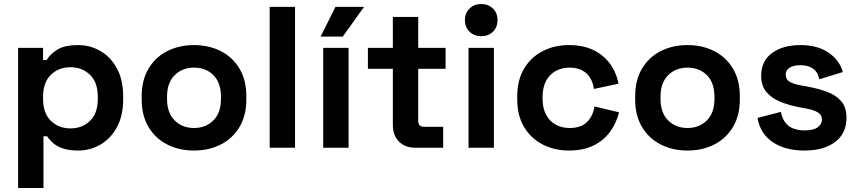

<svg xmlns="http://www.w3.org/2000/svg" viewBox="-20 -734 4266 954"><path d="M196 200H70V-496H194V-436H212Q229 -465 265 -487.5Q301 -510 368 -510Q428 -510 479 -480.5Q530 -451 561 -394Q592 -337 592 -256V-240Q592 -159 561 -102Q530 -45 479 -15.5Q428 14 368 14Q323 14 292.5 3.5Q262 -7 243.5 -23.5Q225 -40 214 -57H196ZM330 -96Q389 -96 427.5 -133.5Q466 -171 466 -243V-253Q466 -325 427 -362.5Q388 -400 330 -400Q272 -400 233 -362.5Q194 -325 194 -253V-243Q194 -171 233 -133.5Q272 -96 330 -96Z M944 14Q870 14 811 -16Q752 -46 718 -103Q684 -160 684 -240V-256Q684 -336 718 -393Q752 -450 811 -480Q870 -510 944 -510Q1018 -510 1077 -480Q1136 -450 1170 -393Q1204 -336 1204 -256V-240Q1204 -160 1170 -103Q1136 -46 1077 -16Q1018 14 944 14ZM944 -98Q1002 -98 1040 -135.5Q1078 -173 1078 -243V-253Q1078 -323 1040.5 -360.5Q1003 -398 944 -398Q886 -398 848 -360.5Q810 -323 810 -253V-243Q810 -173 848 -135.5Q886 -98 944 -98Z M1446 0H1320V-700H1446Z M1712 0H1586V-496H1712ZM1683 -552H1573L1647 -700H1789Z M2182 0H2042Q1993 0 1962.5 -30.5Q1932 -61 1932 -112V-392H1808V-496H1932V-650H2058V-496H2194V-392H2058V-134Q2058 -104 2086 -104H2182Z M2434 0H2308V-496H2434ZM2371 -554Q2337 -554 2313.5 -576Q2290 -598 2290 -634Q2290 -670 2313.5 -692Q2337 -714 2371 -714Q2406 -714 2429 -692Q2452 -670 2452 -634Q2452 -598 2429 -576Q2406 -554 2371 -554Z M2807 14Q2735 14 2676.5 -16Q2618 -46 2584 -103Q2550 -160 2550 -241V-255Q2550 -336 2584 -393Q2618 -450 2676.5 -480Q2735 -510 2807 -510Q2878 -510 2929 -485Q2980 -460 3011.5 -416.5Q3043 -373 3053 -318L2931 -292Q2927 -322 2913 -346Q2899 -370 2873.5 -384Q2848 -398 2810 -398Q2772 -398 2741.5 -381.5Q2711 -365 2693.5 -332.5Q2676 -300 2676 -253V-243Q2676 -196 2693.5 -163.5Q2711 -131 2741.5 -114.5Q2772 -98 2810 -98Q2867 -98 2896.5 -127.5Q2926 -157 2934 -205L3056 -176Q3043 -123 3011.5 -79.5Q2980 -36 2929 -11Q2878 14 2807 14Z M3396 14Q3322 14 3263 -16Q3204 -46 3170 -103Q3136 -160 3136 -240V-256Q3136 -336 3170 -393Q3204 -450 3263 -480Q3322 -510 3396 -510Q3470 -510 3529 -480Q3588 -450 3622 -393Q3656 -336 3656 -256V-240Q3656 -160 3622 -103Q3588 -46 3529 -16Q3470 14 3396 14ZM3396 -98Q3454 -98 3492 -135.5Q3530 -173 3530 -243V-253Q3530 -323 3492.5 -360.5Q3455 -398 3396 -398Q3338 -398 3300 -360.5Q3262 -323 3262 -253V-243Q3262 -173 3300 -135.5Q3338 -98 3396 -98Z M3978 14Q3881 14 3819 -28Q3757 -70 3744 -148L3860 -178Q3867 -143 3883.5 -123Q3900 -103 3924.5 -94.5Q3949 -86 3978 -86Q4022 -86 4043 -101.5Q4064 -117 4064 -140Q4064 -163 4044 -175.5Q4024 -188 3980 -196L3952 -201Q3900 -211 3857 -228.5Q3814 -246 3788 -277Q3762 -308 3762 -357Q3762 -431 3816 -470.5Q3870 -510 3958 -510Q4041 -510 4096 -473Q4151 -436 4168 -376L4051 -340Q4043 -378 4018.5 -394Q3994 -410 3958 -410Q3922 -410 3903 -397.5Q3884 -385 3884 -363Q3884 -339 3904 -327.5Q3924 -316 3958 -310L3986 -305Q4042 -295 4087.5 -278.5Q4133 -262 4159.5 -231.5Q4186 -201 4186 -149Q4186 -71 4129.5 -28.5Q4073 14 3978 14Z"/></svg>

Font: Space Grotesk Variable Light
Style: Regular
Weight: 300
Designer: Florian Karsten
Foundry: Florian Karsten
Version: Version 2.000